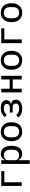

<svg xmlns="http://www.w3.org/2000/svg" viewBox="2016 -2584 768 4840"><g transform="rotate(-90 2400.0 -164.0)"><path d="M133 0V-516H506V-439H226V0Z M688 200V-516H781V-430H786Q834 -528 944 -528Q1037 -528 1090.5 -457Q1144 -386 1144 -258Q1144 -130 1090.5 -59Q1037 12 944 12Q834 12 786 -86H781V200ZM906 -67Q971 -67 1008 -107Q1045 -147 1045 -215V-301Q1045 -369 1008 -409Q971 -449 906 -449Q853 -449 817 -422Q781 -395 781 -348V-168Q781 -121 817 -94Q853 -67 906 -67Z M1675 -61Q1611 12 1500 12Q1389 12 1325 -61Q1261 -134 1261 -258Q1261 -382 1325 -455Q1389 -528 1500 -528Q1611 -528 1675 -455Q1739 -382 1739 -258Q1739 -134 1675 -61ZM1640 -220V-296Q1640 -372 1602.5 -411.5Q1565 -451 1500 -451Q1435 -451 1397.5 -411.5Q1360 -372 1360 -296V-220Q1360 -144 1397.5 -104.5Q1435 -65 1500 -65Q1565 -65 1602.5 -104.5Q1640 -144 1640 -220Z M2082 12Q1928 12 1859 -87L1923 -141Q1975 -65 2083 -65Q2145 -65 2177.5 -86Q2210 -107 2210 -142V-155Q2210 -228 2119 -228H1983V-300H2108Q2199 -300 2199 -370V-381Q2199 -451 2083 -451Q1979 -451 1929 -378L1868 -424Q1906 -476 1958.5 -502Q2011 -528 2092 -528Q2191 -528 2243.5 -491Q2296 -454 2296 -388Q2296 -296 2199 -274V-269Q2252 -261 2279.5 -229Q2307 -197 2307 -148Q2307 -75 2247.5 -31.5Q2188 12 2082 12Z M2490 0V-516H2583V-304H2817V-516H2910V0H2817V-227H2583V0Z M3475 -61Q3411 12 3300 12Q3189 12 3125 -61Q3061 -134 3061 -258Q3061 -382 3125 -455Q3189 -528 3300 -528Q3411 -528 3475 -455Q3539 -382 3539 -258Q3539 -134 3475 -61ZM3440 -220V-296Q3440 -372 3402.5 -411.5Q3365 -451 3300 -451Q3235 -451 3197.5 -411.5Q3160 -372 3160 -296V-220Q3160 -144 3197.5 -104.5Q3235 -65 3300 -65Q3365 -65 3402.5 -104.5Q3440 -144 3440 -220Z M3733 0V-516H4106V-439H3826V0Z M4675 -61Q4611 12 4500 12Q4389 12 4325 -61Q4261 -134 4261 -258Q4261 -382 4325 -455Q4389 -528 4500 -528Q4611 -528 4675 -455Q4739 -382 4739 -258Q4739 -134 4675 -61ZM4640 -220V-296Q4640 -372 4602.5 -411.5Q4565 -451 4500 -451Q4435 -451 4397.5 -411.5Q4360 -372 4360 -296V-220Q4360 -144 4397.5 -104.5Q4435 -65 4500 -65Q4565 -65 4602.5 -104.5Q4640 -144 4640 -220Z"/></g></svg>

Font: IBM Plex Mono Text
Style: Regular
Weight: 450
Designer: Mike Abbink, Paul van der Laan, Pieter van Rosmalen
Foundry: Bold Monday
Version: Version 2.000